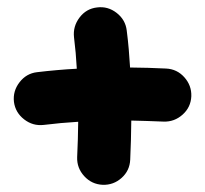

<svg xmlns="http://www.w3.org/2000/svg" viewBox="-20 -491 574 537"><path d="M19 -206.1Q15.6 -236.3 34.7 -261Q53.7 -285.6 83.5 -289.1Q111.8 -292.5 139.6 -294.9Q167.5 -297.4 194.8 -298.8Q192.4 -343.8 187 -386.7Q183.6 -417 202.4 -441.9Q221.2 -466.8 251.5 -470.2Q281.7 -474.1 306.4 -454.8Q331.1 -435.5 334.5 -405.3Q337.9 -378.9 340.1 -353.3Q342.3 -327.6 343.8 -302.2Q393.6 -301.8 444.3 -299.3Q475.1 -297.9 495.6 -274.9Q516.1 -252 515.1 -221.7Q513.7 -190.9 490.7 -170.4Q467.8 -149.9 437.5 -150.9Q391.6 -152.8 347.2 -153.8Q346.7 -99.1 344.2 -44.4Q342.8 -13.7 320.1 6.6Q297.4 26.9 267.1 25.9Q236.3 24.4 215.6 1.7Q194.8 -21 195.8 -51.3Q198.2 -101.1 198.7 -150.4Q149.9 -147.5 102.1 -141.6Q71.8 -138.2 47.4 -157.2Q22.9 -176.3 19 -206.1Z"/></svg>

Font: Mikhak-DS2-FD ExtraBold
Style: Regular
Weight: 800
Designer: Amin Abedi
Version: Version 3.2